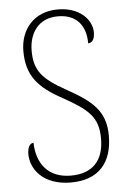

<svg xmlns="http://www.w3.org/2000/svg" viewBox="-53 -763 541 812"><g transform="rotate(-5 217.5 -357.0)"><path d="M216 10C333 10 392 -59 392 -173C392 -278 337 -323 231 -382C131 -437 98 -475 98 -559C98 -635 139 -695 221 -695C298 -695 339 -648 339 -570C355 -570 367 -584 367 -614C367 -668 316 -724 223 -724C121 -724 63 -652 63 -561C63 -455 112 -403 209 -350C317 -290 358 -256 358 -164C358 -71 310 -19 218 -19C121 -19 74 -83 72 -171C53 -171 46 -147 46 -125C46 -63 96 10 216 10Z"/></g></svg>

Font: Noto Serif Armenian Condensed ExtraLight
Style: Regular
Weight: 200
Width: 3
Designer: Monotype Design Team
Foundry: Monotype Imaging Inc.
Version: Version 2.008